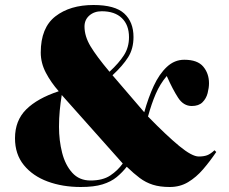

<svg xmlns="http://www.w3.org/2000/svg" viewBox="-20 -734 915 768"><path d="M303 14Q230 14 170.5 -8Q111 -30 75.5 -73.5Q40 -117 40 -181Q40 -252 85 -296.5Q130 -341 215 -369Q184 -404 163.5 -443Q143 -482 143 -524Q143 -623 201.5 -668.5Q260 -714 354 -714Q440 -714 477 -680Q514 -646 514 -586Q514 -539 492.5 -505Q471 -471 430 -433L557 -285Q573 -343 595 -390.5Q617 -438 647.5 -466.5Q678 -495 717 -495Q770 -495 793 -467.5Q816 -440 816 -401Q816 -383 810.5 -361.5Q805 -340 790 -325Q775 -310 747 -310Q714 -310 692.5 -343Q671 -376 647 -430Q620 -398 603 -358.5Q586 -319 572 -268Q646 -192 697 -150Q748 -108 775 -108Q795 -108 808.5 -113Q822 -118 838 -133L845 -126Q820 -89 792.5 -57Q765 -25 732.5 -5.5Q700 14 659 14Q620 14 591.5 5Q563 -4 539 -22Q515 -40 487 -67Q469 -44 446.5 -25.5Q424 -7 390 3.5Q356 14 303 14ZM418 -447Q456 -482 476 -513.5Q496 -545 496 -585Q496 -634 467.5 -661.5Q439 -689 387 -689Q357 -689 337.5 -672Q318 -655 318 -628Q318 -589 342 -549Q366 -509 418 -447ZM342 -12Q391 -12 421 -32Q451 -52 471 -80L227 -354Q222 -323 219 -292Q216 -261 216 -227Q216 -172 228.5 -123Q241 -74 269 -43Q297 -12 342 -12Z"/></svg>

Font: Display Black
Style: Regular
Weight: 900
Designer: Latin by Veronika Burian and Jose Scaglione. Greek by Irene Vlachou. Cyrillic by Vera Evstafieva.
Foundry: TypeTogether
Version: Version 3.002